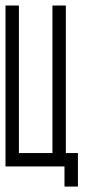

<svg xmlns="http://www.w3.org/2000/svg" viewBox="-20 -606 377 699"><path d="M0 0H214.8V73.2H263.7V-48.8H219.7V-585.9H170.9V-48.8H48.8V-585.9H0Z"/></svg>

Font: Daray
Style: Regular
Weight: 400
Designer: Maxim Raikov
Foundry: Maxim Raikov
Version: Version 1.00 May 24, 2021, initial release